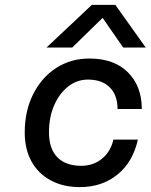

<svg xmlns="http://www.w3.org/2000/svg" viewBox="-20 -752 615 784"><path d="M355 -732H451L575 -558H483L399 -679L275 -558H170ZM81 -211Q81 -299 115.5 -367.5Q150 -436 209.5 -474.5Q269 -513 345 -513Q446 -513 502.5 -456.5Q559 -400 559 -307H460Q460 -363 428.5 -395Q397 -427 339 -427Q294 -427 258 -398.5Q222 -370 201 -321.5Q180 -273 180 -212Q180 -145 214 -110Q248 -75 312 -75Q361 -75 396.5 -104Q432 -133 443 -182H543Q523 -91 460 -39.5Q397 12 306 12Q238 12 187 -15.5Q136 -43 108.5 -93Q81 -143 81 -211Z"/></svg>

Font: Overused Grotesk Medium
Style: Italic
Weight: 500
Italic angle: -10°
Version: Version 0.003